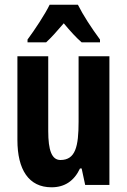

<svg xmlns="http://www.w3.org/2000/svg" viewBox="-20 -786 541 816"><path d="M311 -766H191C173 -728 127 -658 97 -618V-606H176C196 -624 222 -653 251 -687C279 -653 304 -626 327 -606H405V-618C368 -668 333 -722 311 -766ZM445 -547H314V-269C314 -164 301 -106 237 -106C200 -106 185 -147 185 -229V-547H54V-191C54 -65 102 10 199 10C255 10 295 -17 320 -70H327L342 0H445Z"/></svg>

Font: Noto Sans Georgian ExtraCondensed Bold
Style: Regular
Weight: 700
Width: 2
Designer: Monotype Design Team, Akaki Razmadze
Foundry: Google LLC
Version: Version 2.005